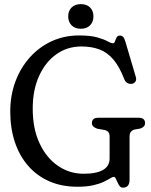

<svg xmlns="http://www.w3.org/2000/svg" viewBox="-20 -878 717 913"><path d="M596.1 -23.9Q596.1 -4.4 588.1 5Q580.1 14.4 564.2 14.4Q554.9 14.4 548.9 6.6Q542.9 -1.2 538.7 -11.3Q534.5 -21.4 530.4 -29.2Q526.3 -37 520.9 -37Q515 -37 503.7 -29.9Q492.5 -22.8 473.2 -13.5Q454 -4.2 423.4 2.9Q392.9 10 347.9 10Q273.2 10 214.1 -16Q155.1 -42 113.7 -89.7Q72.3 -137.4 50.5 -202.9Q28.8 -268.4 28.8 -347.4Q28.8 -425.4 53.7 -491.5Q78.6 -557.5 123.1 -606.5Q167.5 -655.5 226.9 -682.5Q286.3 -709.4 355.3 -709.4Q410.2 -709.4 442.4 -700.3Q474.5 -691.1 491.3 -681.7Q508.1 -672.3 517.1 -672.3Q523.8 -672.3 526.8 -681.6Q529.7 -690.8 534.4 -699.8Q539 -708.8 550.3 -708.8Q559.6 -708.8 565.7 -702.4Q571.7 -696 576.8 -678L625.9 -511.9Q629.6 -500.2 624.4 -490.8Q619.2 -481.5 607.6 -479.5Q595.7 -477.8 586.1 -483Q576.4 -488.3 571.3 -500.5Q548.6 -560.1 519.7 -594.3Q490.8 -628.6 453.3 -642.8Q415.7 -657 367.1 -657Q300.5 -657 248.2 -620.1Q195.9 -583.2 165.8 -516.6Q135.6 -450.1 135.6 -361.6Q135.6 -265.5 168.3 -196.2Q200.9 -126.8 255.8 -89.3Q310.6 -51.8 377.2 -51.8Q409.9 -51.8 433.5 -56.8Q457 -61.8 471.9 -71.1Q486.8 -80.4 494 -93.7Q501.2 -107 501.2 -124.1V-228.9Q501.2 -242.7 495.2 -249.9Q489.2 -257 477.5 -259.8L443 -265.8Q431.2 -269.8 424.1 -276.2Q417.1 -282.5 417.1 -293.1Q417.1 -305 424.5 -311.5Q432 -318 446.9 -318H639.6Q655 -318 662.4 -311.4Q669.7 -304.8 669.7 -293.1Q669.7 -283 663.9 -276.8Q658.1 -270.6 647.2 -266.8L619.8 -262Q609.1 -259.1 602.6 -251.4Q596.1 -243.7 596.1 -228.9ZM364.4 -741.2Q336.6 -741.2 320.4 -757.6Q304.3 -773.9 304.3 -800.2Q304.3 -826.3 320.4 -842.4Q336.6 -858.4 364.4 -858.4Q392.4 -858.4 408.4 -842.4Q424.3 -826.3 424.3 -800.2Q424.3 -774 408.4 -757.6Q392.4 -741.2 364.4 -741.2Z"/></svg>

Font: Fraunces 144pt S100 Black
Style: Regular
Weight: 900
Version: Version 1.000